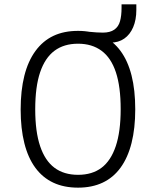

<svg xmlns="http://www.w3.org/2000/svg" viewBox="-20 -855 717 883"><path d="M339 8Q274 8 225 -15Q176 -38 142.5 -83.5Q109 -129 92 -196.5Q75 -264 75 -351Q75 -439 92 -506.5Q109 -574 143 -620.5Q177 -667 225.5 -690Q274 -713 339 -713Q403 -713 452 -689.5Q501 -666 534.5 -620.5Q568 -575 585 -508Q602 -441 602 -352Q602 -265 585 -197.5Q568 -130 534.5 -84Q501 -38 452 -15Q403 8 339 8ZM339 -51Q404 -51 447 -83.5Q490 -116 512.5 -183Q535 -250 535 -353Q535 -456 513 -522.5Q491 -589 447 -621.5Q403 -654 339 -654Q274 -654 230.5 -621.5Q187 -589 164.5 -522.5Q142 -456 142 -352Q142 -250 164.5 -183Q187 -116 230.5 -83.5Q274 -51 339 -51ZM426 -659 388 -709Q409 -707 423.5 -706Q438 -705 453 -705Q486 -705 505.5 -718.5Q525 -732 532 -757.5Q539 -783 539 -818V-835H607V-809Q607 -764 592.5 -730Q578 -696 551.5 -677.5Q525 -659 488 -659Z"/></svg>

Font: Nunito Sans 7pt Condensed Light
Style: Regular
Weight: 300
Width: 3
Designer: Vernon Adams
Foundry: Vernon Adams
Version: Version 3.101;gftools[0.9.27]